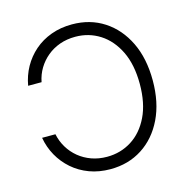

<svg xmlns="http://www.w3.org/2000/svg" viewBox="-109 -842 940 957"><g transform="rotate(-15 361.0 -363.5)"><path d="M345.2 9.8Q286.6 9.8 237.3 -8.5Q188 -26.9 150.4 -59.8Q112.8 -92.8 88.6 -136Q64.5 -179.2 55.7 -229.5H124.5Q132.3 -191.9 151.6 -159.9Q170.9 -127.9 199.7 -104.2Q228.5 -80.6 265.1 -67.4Q301.8 -54.2 345.2 -54.2Q415 -54.2 471.9 -90.1Q528.8 -126 562.3 -195.1Q595.7 -264.2 595.7 -363.3Q595.7 -462.4 562.3 -531.5Q528.8 -600.6 471.9 -637Q415 -673.3 345.2 -673.3Q301.8 -673.3 264.9 -660.2Q228 -647 199.5 -623.3Q170.9 -599.6 151.6 -567.9Q132.3 -536.1 125 -498H55.7Q64.5 -548.8 88.6 -592.3Q112.8 -635.7 150.4 -668.5Q188 -701.2 237.3 -719.2Q286.6 -737.3 345.2 -737.3Q438.5 -737.3 510 -690.9Q581.5 -644.5 622.1 -560.8Q662.6 -477.1 662.6 -363.3Q662.6 -250 622.1 -166.3Q581.5 -82.5 510 -36.4Q438.5 9.8 345.2 9.8Z"/></g></svg>

Font: Inter 18pt Light
Style: Regular
Weight: 300
Designer: Rasmus Andersson
Foundry: rsms
Version: Version 4.001;git-66647c0bb